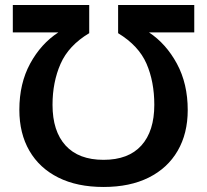

<svg xmlns="http://www.w3.org/2000/svg" viewBox="-20 -734 824 764"><path d="M392 -98Q491 -98 542.5 -155Q594 -212 594 -317Q594 -409 563 -480.5Q532 -552 450 -602V-714H753V-605H573Q641 -560 684 -480.5Q727 -401 727 -296Q727 -203 687 -134Q647 -65 572 -27.5Q497 10 392 10Q287 10 212 -27.5Q137 -65 97 -134Q57 -203 57 -297Q57 -402 100 -481Q143 -560 212 -605H31V-714H335V-602Q253 -553 221 -480Q189 -407 189 -317Q189 -212 241 -155Q293 -98 392 -98Z"/></svg>

Font: Noto Sans SemiBold
Style: Regular
Weight: 600
Designer: Monotype Design Team
Foundry: Monotype Imaging Inc.
Version: Version 2.007